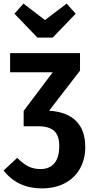

<svg xmlns="http://www.w3.org/2000/svg" viewBox="-32 -824 504 1063"><path d="M440 -9Q440 57 411 109Q382 161 327.5 190Q273 219 200 219Q65 219 -12 120L63 50Q96 83 125.5 97.5Q155 112 192 112Q242 112 269 80Q296 48 296 -15Q296 -74 267.5 -99.5Q239 -125 179 -125H99V-210L260 -424H24V-530H411V-433L240 -211Q338 -205 389 -154.5Q440 -104 440 -9ZM387 -748 260 -616H175L48 -748L98 -804L217 -713L337 -804Z"/></svg>

Font: Fira Sans Condensed SemiBold
Style: Regular
Weight: 600
Width: 3
Designer: bBox Type GmbH & Carrois Corporate GbR & Edenspiekermann AG
Foundry: bBox Type GmbH & Carrois Corporate GbR & Edenspiekermann AG
Version: Version 4.301